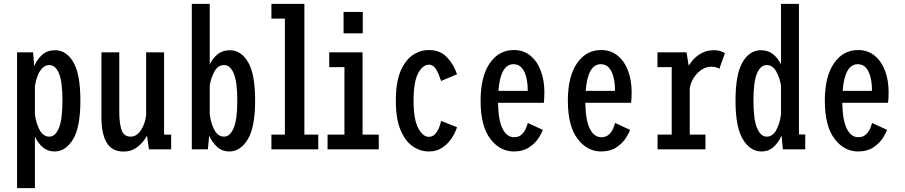

<svg xmlns="http://www.w3.org/2000/svg" viewBox="-20 -770 4665 990"><path d="M68 200V-500H150.5L156.5 -429Q171 -464 197.5 -487.5Q224 -511 264.5 -511Q322 -511 358.2 -449.5Q394.5 -388 394.5 -251Q394.5 -114 356.5 -51.5Q318.5 11 261.5 11Q225.5 11 200.5 -10.8Q175.5 -32.5 160 -65.5V200ZM235 -434.5Q213.5 -434.5 198.2 -418.8Q183 -403 173.5 -378.2Q164 -353.5 160 -326.5V-182Q165.5 -135.5 184 -100.5Q202.5 -65.5 234.5 -65.5Q265 -65.5 283.5 -109.5Q302 -153.5 302 -251Q302 -349.5 283.8 -392Q265.5 -434.5 235 -434.5Z M617.5 11.5Q557.5 11.5 530.2 -34.2Q503 -80 503 -164.5V-500H595V-195Q595 -134 606.8 -99.8Q618.5 -65.5 653.5 -65.5Q685.5 -65.5 707.5 -100Q729.5 -134.5 733.5 -178.5V-500H826V-76H862.5V0H748L738 -70.5Q719 -35.5 688.5 -12Q658 11.5 617.5 11.5Z M969 0V-750H1061.5V-438Q1076.5 -469.5 1102 -490.2Q1127.5 -511 1165.5 -511Q1223 -511 1259.2 -449.5Q1295.5 -388 1295.5 -251Q1295.5 -114 1257.5 -51.5Q1219.5 11 1162.5 11Q1125 11 1099.2 -12.8Q1073.5 -36.5 1058.5 -71L1052 0ZM1136 -434.5Q1104 -434.5 1085.8 -401.5Q1067.5 -368.5 1061.5 -329V-179Q1067.5 -133.5 1085.8 -99.5Q1104 -65.5 1135.5 -65.5Q1166 -65.5 1184.8 -109.5Q1203.5 -153.5 1203.5 -251Q1203.5 -349.5 1185 -392Q1166.5 -434.5 1136 -434.5Z M1379.5 0V-76H1449V-674H1379.5V-750H1549.5V-76H1621V0Z M1751.5 -708.5H1850.5V-598H1751.5ZM1669 0V-76H1756V-424H1677.5V-500H1849.5V-76H1933V0Z M2191.5 11Q2147 11 2108.2 -15.5Q2069.5 -42 2045.2 -99.8Q2021 -157.5 2021 -251Q2021 -345.5 2045.2 -402.8Q2069.5 -460 2108.2 -486Q2147 -512 2191.5 -512Q2249.5 -512 2284.8 -474.5Q2320 -437 2336.5 -387L2254.5 -352.5Q2248.5 -370.5 2240.5 -390Q2232.5 -409.5 2220.8 -423Q2209 -436.5 2191 -436.5Q2160 -436.5 2136.2 -392.5Q2112.5 -348.5 2112.5 -251Q2112.5 -155 2136.2 -109.8Q2160 -64.5 2191.5 -64.5Q2210.5 -64.5 2223.2 -78.5Q2236 -92.5 2243.8 -111.8Q2251.5 -131 2254.5 -146.5L2336.5 -114Q2328 -86.5 2309 -57.5Q2290 -28.5 2260.8 -8.8Q2231.5 11 2191.5 11Z M2629.5 11Q2557 11 2507.5 -55Q2458 -121 2458 -250.5Q2458 -375 2505 -443.5Q2552 -512 2629.5 -512Q2679 -512 2714.2 -483.5Q2749.5 -455 2768.2 -405.8Q2787 -356.5 2787 -293.5Q2787 -274 2786 -261Q2785 -248 2784 -240H2548Q2549.5 -149.5 2571.5 -106Q2593.5 -62.5 2630.5 -62.5Q2655 -62.5 2669.8 -76.5Q2684.5 -90.5 2691.8 -108Q2699 -125.5 2701.5 -136L2778.5 -100.5Q2773.5 -83 2756 -56.5Q2738.5 -30 2707.2 -9.5Q2676 11 2629.5 11ZM2628 -439Q2560.5 -439 2550 -301.5H2701V-308.5Q2701 -340 2694 -370Q2687 -400 2671 -419.5Q2655 -439 2628 -439Z M3079.5 11Q3007 11 2957.5 -55Q2908 -121 2908 -250.5Q2908 -375 2955 -443.5Q3002 -512 3079.5 -512Q3129 -512 3164.2 -483.5Q3199.5 -455 3218.2 -405.8Q3237 -356.5 3237 -293.5Q3237 -274 3236 -261Q3235 -248 3234 -240H2998Q2999.5 -149.5 3021.5 -106Q3043.5 -62.5 3080.5 -62.5Q3105 -62.5 3119.8 -76.5Q3134.5 -90.5 3141.8 -108Q3149 -125.5 3151.5 -136L3228.5 -100.5Q3223.5 -83 3206 -56.5Q3188.5 -30 3157.2 -9.5Q3126 11 3079.5 11ZM3078 -439Q3010.5 -439 3000 -301.5H3151V-308.5Q3151 -340 3144 -370Q3137 -400 3121 -419.5Q3105 -439 3078 -439Z M3370.5 0V-76H3443.5V-424H3370V-500H3520L3531 -431Q3552 -466.5 3585.2 -488.8Q3618.5 -511 3659 -511Q3684.5 -511 3699 -505Q3713.5 -499 3718 -496L3689 -415Q3686 -418 3675 -422Q3664 -426 3647.5 -426Q3622 -426 3598.2 -410.8Q3574.5 -395.5 3557.8 -370Q3541 -344.5 3536.5 -314V-76H3617.5V0Z M3906 11Q3848.5 11 3810.5 -51.5Q3772.5 -114 3772.5 -251Q3772.5 -388 3809 -449.5Q3845.5 -511 3903 -511Q3941 -511 3966.5 -490.2Q3992 -469.5 4007 -438V-750H4099.5V-76.5H4132V0H4016.5L4010 -71Q3995 -36.5 3969.2 -12.8Q3943.5 11 3906 11ZM3865 -251Q3865 -153.5 3883.8 -109.5Q3902.5 -65.5 3933 -65.5Q3964.5 -65.5 3982.8 -99.5Q4001 -133.5 4007 -179V-329Q4000.5 -368.5 3982.5 -401.5Q3964.5 -434.5 3932.5 -434.5Q3902 -434.5 3883.5 -392Q3865 -349.5 3865 -251Z M4404.5 11Q4332 11 4282.5 -55Q4233 -121 4233 -250.5Q4233 -375 4280 -443.5Q4327 -512 4404.5 -512Q4454 -512 4489.2 -483.5Q4524.5 -455 4543.2 -405.8Q4562 -356.5 4562 -293.5Q4562 -274 4561 -261Q4560 -248 4559 -240H4323Q4324.5 -149.5 4346.5 -106Q4368.5 -62.5 4405.5 -62.5Q4430 -62.5 4444.8 -76.5Q4459.5 -90.5 4466.8 -108Q4474 -125.5 4476.5 -136L4553.5 -100.5Q4548.5 -83 4531 -56.5Q4513.5 -30 4482.2 -9.5Q4451 11 4404.5 11ZM4403 -439Q4335.5 -439 4325 -301.5H4476V-308.5Q4476 -340 4469 -370Q4462 -400 4446 -419.5Q4430 -439 4403 -439Z"/></svg>

Font: Trispace Condensed
Style: Regular
Weight: 400
Width: 3
Designer: Tyler Finck
Foundry: Etcetera Type Company
Version: Version 1.210; ttfautohint (v1.8.3)